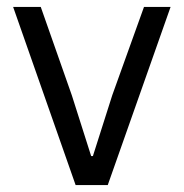

<svg xmlns="http://www.w3.org/2000/svg" viewBox="-20 -536 532 556"><path d="M199 0 18 -516H98L188 -260L244 -84H249L305 -260L397 -516H474L292 0Z"/></svg>

Font: IBM Plex Thai
Style: Regular
Weight: 400
Designer: Mike Abbink, Paul van der Laan, Pieter van Rosmalen, Ben Mitchell, Mark Frömberg
Foundry: Bold Monday
Version: Version 1.0